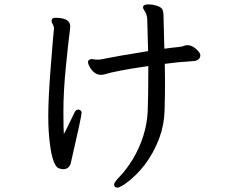

<svg xmlns="http://www.w3.org/2000/svg" viewBox="-20 -786 1040 875"><path d="M268 -15Q262 -15 257 -16.5Q252 -18 248 -19Q213 -33 202 -186Q200 -218 200 -258Q200 -338 211 -478.5Q222 -619 226 -656Q226 -666 220.5 -675Q215 -684 215 -690Q215 -705 232 -705Q300 -705 300 -666Q300 -657 295.5 -623.5Q291 -590 280 -479.5Q269 -369 269 -281Q269 -193 271 -175Q284 -199 299.5 -232Q315 -265 318 -270Q324 -287 339 -287Q352 -282 352 -273Q352 -256 302 -40Q293 -15 268 -15ZM516 69Q500 69 500 54Q500 45 527.5 16.5Q555 -12 585 -60Q647 -165 653 -276Q656 -347 656 -485Q505 -463 456 -447Q448 -445 440 -445Q413 -445 393 -474Q381 -493 381 -504Q381 -514 397 -517Q415 -514 432 -514Q522 -532 655 -553Q652 -673 651 -698Q650 -723 636 -741Q632 -747 632 -753Q632 -766 656 -766Q673 -766 690.5 -761Q708 -756 716 -748.5Q724 -741 725 -718L729 -564Q765 -569 787.5 -571Q810 -573 816.5 -576.5Q823 -580 835 -580Q855 -580 874 -562.5Q893 -545 893 -535Q893 -508 854 -507Q787 -503 731 -495L732 -410Q732 -346 730 -280.5Q728 -215 705 -154Q654 -21 546 55Q536 60 529 64.5Q522 69 516 69Z"/></svg>

Font: LXGW WenKai Medium
Style: Regular
Weight: 500
Designer: LXGW / Fontworks Inc.
Foundry: LXGW / Fontworks Inc.
Version: Version 1.501; October 10, 2024